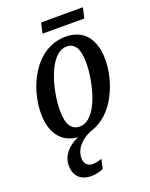

<svg xmlns="http://www.w3.org/2000/svg" viewBox="-166 -754 842 1079"><g transform="rotate(-20 255.5 -214.0)"><path d="M204 -606H454L468 -668H218ZM190 240C216 240 241 234 262 224L274 168C252 175 235 179 218 179C190 179 170 159 170 127C170 57 234 16 274 1C419 -42 486 -223 486 -349C486 -489 412 -546 320 -546C133 -546 42 -337 42 -187C42 -62 103 3 193 9C132 35 89 80 89 142C89 205 127 240 190 240ZM223 -44C177 -44 148 -78 148 -166C148 -285 201 -492 306 -492C351 -492 379 -458 379 -370C379 -254 330 -44 223 -44Z"/></g></svg>

Font: Noto Serif Condensed Medium
Style: Italic
Weight: 500
Width: 3
Italic angle: -12°
Designer: Monotype Design Team
Foundry: Monotype Imaging Inc.
Version: Version 2.013